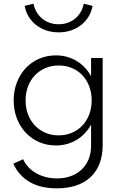

<svg xmlns="http://www.w3.org/2000/svg" viewBox="-20 -784 667 1054"><path d="M55 -232.7Q55 -285.9 72.5 -331.1Q90 -376.4 120.9 -409.5Q151.8 -442.7 194.3 -461.4Q236.8 -480 286.8 -480Q349.1 -480 399.5 -450Q450 -420 480 -365.5V-465.5H543.6V12.7Q543.6 70.9 526.1 115.2Q508.6 159.5 475.9 189.5Q443.2 219.5 396.6 234.8Q350 250 291.8 250Q203.6 250 143.4 215.5Q83.2 180.9 53.2 114.5L106.8 90Q117.7 114.1 136.1 133.6Q154.5 153.2 178.6 166.8Q202.7 180.5 231.6 188Q260.5 195.5 292.3 195.5Q332.7 195.5 367 183.4Q401.4 171.4 426.4 148.4Q451.4 125.5 465.7 92Q480 58.6 480 15.9V-100Q450 -45.5 399.5 -15.5Q349.1 14.5 286.8 14.5Q236.8 14.5 194.3 -4.1Q151.8 -22.7 120.9 -55.9Q90 -89.1 72.5 -134.3Q55 -179.5 55 -232.7ZM120.5 -232.7Q120.5 -190.9 133.9 -155.7Q147.3 -120.5 171.6 -95Q195.9 -69.5 229.1 -55.2Q262.3 -40.9 301.8 -40.9Q341.4 -40.9 374.8 -55.2Q408.2 -69.5 432.3 -95Q456.4 -120.5 469.8 -155.7Q483.2 -190.9 483.2 -232.7Q483.2 -275 469.8 -310.2Q456.4 -345.5 432.3 -370.9Q408.2 -396.4 374.8 -410.5Q341.4 -424.5 301.8 -424.5Q262.3 -424.5 229.1 -410.2Q195.9 -395.9 171.6 -370.5Q147.3 -345 133.9 -309.8Q120.5 -274.5 120.5 -232.7ZM301.8 -606.4Q265.9 -606.4 234.5 -616.8Q203.2 -627.3 178.6 -646.4Q154.1 -665.5 137.7 -692.3Q121.4 -719.1 115.5 -751.8L164.1 -763.6Q168.6 -739.5 180.5 -718.9Q192.3 -698.2 210 -683.2Q227.7 -668.2 250.9 -659.5Q274.1 -650.9 301.8 -650.9Q329.5 -650.9 353 -659.5Q376.4 -668.2 394.1 -683.2Q411.8 -698.2 423.4 -718.9Q435 -739.5 439.5 -763.6L488.2 -751.8Q482.3 -719.1 465.9 -692.3Q449.5 -665.5 425 -646.4Q400.5 -627.3 369.3 -616.8Q338.2 -606.4 301.8 -606.4Z"/></svg>

Font: Spartan
Style: Regular
Weight: 400
Designer: Matt Bailey, Mirko Velimirovic
Foundry: Matt Bailey
Version: Version 1.005